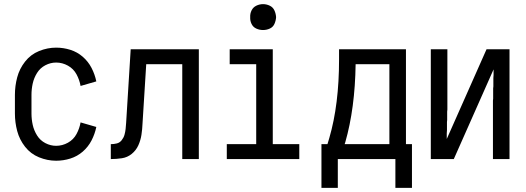

<svg xmlns="http://www.w3.org/2000/svg" viewBox="-20 -768 2540 927"><path d="M251 8Q209 8 168.5 -8.5Q128 -25 101 -59.5Q74 -94 63 -135.5Q52 -177 52 -220V-310Q52 -353 63 -394.5Q74 -436 101 -470.5Q128 -505 168.5 -521.5Q209 -538 251 -538Q286 -538 319.5 -527.5Q353 -517 379.5 -494Q406 -471 422 -440Q438 -409 445 -375L369 -353Q364 -382 349.5 -409Q335 -436 308 -451Q281 -466 251 -466Q224 -466 199 -453Q174 -440 159 -416Q144 -392 138 -365Q132 -338 132 -310V-220Q132 -192 138 -165Q144 -138 159 -114Q174 -90 199 -77Q224 -64 251 -64Q281 -64 308 -79Q335 -94 349.5 -121Q364 -148 369 -177L445 -155Q438 -121 422 -90Q406 -59 379.5 -36Q353 -13 319.5 -2.5Q286 8 251 8Z M515 0V-72Q530 -72 544 -75.5Q558 -79 567.5 -91Q577 -103 581 -117Q585 -131 586.5 -145.5Q588 -160 589 -175L611 -530H940V0H860V-458H686L668 -170Q667 -144 663 -117.5Q659 -91 648 -66.5Q637 -42 616 -25Q595 -8 568.5 -4Q542 0 515 0Z M1075 0V-72H1217V-458H1089V-530H1297V-72H1425V0ZM1250 -623Q1233 -623 1217.5 -630Q1202 -637 1194.5 -652.5Q1187 -668 1188 -685Q1187 -702 1194.5 -717.5Q1202 -733 1217.5 -740.5Q1233 -748 1250 -748Q1267 -748 1282.5 -740.5Q1298 -733 1305 -717.5Q1312 -702 1313 -685Q1312 -668 1305 -652.5Q1298 -637 1282.5 -630Q1267 -623 1250 -623Z M1532 139V-72H1561L1570 -102Q1617 -263 1617 -481V-530H1940V-72H1969V139H1889V0H1611V139ZM1644 -72H1860V-458H1697Q1694 -245 1647 -81Z M2060 0V-530H2140V-318V-308V-298V-288V-278V-268V-258V-248V-239L2139 -229V-219V-209V-199V-189L2138 -179V-169V-159V-149V-139L2137 -124V-114V-97L2329 -530H2406H2440V0H2360V-212V-222V-232V-242V-252V-262V-272V-282L2361 -292V-301V-311V-321V-331V-341L2362 -351V-361V-371V-381V-391L2363 -406V-416V-433L2171 0H2094Z"/></svg>

Font: Iosevka SS08
Style: Regular
Weight: 400
Monospace: yes
Designer: Belleve Invis
Foundry: Belleve Invis
Version: 2.1.0; ttfautohint (v1.8.2)